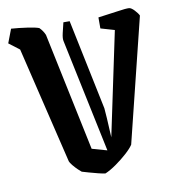

<svg xmlns="http://www.w3.org/2000/svg" viewBox="-110 -680 685 755"><g transform="rotate(-10 232.0 -302.5)"><path d="M160 -13Q157 -15 147 -24.5Q137 -34 128 -45Q119 -56 117 -62L5 -528L-37 -560L-16 -615Q14 -613 48 -608Q82 -603 94 -598Q108 -584 115 -567L214 -95L274 -78L179 -530Q176 -541 181 -562.5Q186 -584 191 -604H216L291 -243Q292 -237 294 -202.5Q296 -168 298 -126L385 -539L330 -555V-599Q371 -604 407 -609.5Q443 -615 455 -614Q464 -613 476 -600Q488 -587 492 -578L370 -84Q361 -70 340.5 -51.5Q320 -33 296 -16Q272 1 251 10Q241 9 223 4.5Q205 0 187.5 -5Q170 -10 160 -13Z"/></g></svg>

Font: Grenze Gotisch Medium
Style: Regular
Weight: 500
Designer: Renata Polastri
Foundry: Omnibus-Type
Version: Version 1.001